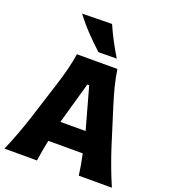

<svg xmlns="http://www.w3.org/2000/svg" viewBox="-188 -1234 1212 1370"><g transform="rotate(20 417.5 -549.5)"><path d="M6.8 0Q35.6 -65.4 62.3 -137.2Q88.9 -209 109.9 -273.9L198.2 -551.8Q222.7 -627.4 237.8 -688Q252.9 -748.5 262.7 -809.6H569.8Q579.6 -746.1 594.5 -686Q609.4 -626 632.8 -551.8L720.2 -273.4Q741.7 -206.1 768.1 -135.5Q794.4 -64.9 822.8 0H571.3Q566.4 -39.1 559.3 -79.6Q552.2 -120.1 543.5 -159.2H282.2Q265.1 -79.1 253.9 0ZM508.3 -315.9 420.4 -631.8H406.2L316.9 -315.9ZM401.9 -876Q344.7 -928.2 292.7 -982.9Q240.7 -1037.6 198.2 -1094.7L424.3 -1098.6Q448.7 -1042.5 477.8 -987.5Q506.8 -932.6 540.5 -877.4Z"/></g></svg>

Font: Pinar ExtraBold
Style: Regular
Weight: 800
Designer: Amin Abedi
Version: Version 3.000